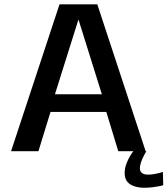

<svg xmlns="http://www.w3.org/2000/svg" viewBox="-20 -696 772 884"><path d="M31 0H157L212.5 -180.5H469.5L524.5 0H650.5L428 -676H254ZM233 -262 340.5 -604H342L449 -262ZM644 168.5Q663.5 168.5 681.8 166.2Q700 164 713.5 161.2Q727 158.5 731.5 156.5L730 95.5Q724.5 97.5 713.2 100.5Q702 103.5 688.2 105.8Q674.5 108 662 108Q642.5 108 633.2 100.2Q624 92.5 624 78.5Q624 67 629.2 51.5Q634.5 36 641.8 21.8Q649 7.5 654 0H594Q587 8.5 577.8 24.2Q568.5 40 561.2 60Q554 80 554 101.5Q554 127 566.8 141.5Q579.5 156 600.2 162.2Q621 168.5 644 168.5Z"/></svg>

Font: Anybody UltraCondensed Thin Medium
Style: Regular
Weight: 500
Version: Version 1.111